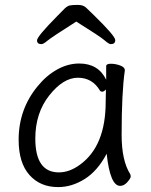

<svg xmlns="http://www.w3.org/2000/svg" viewBox="-20 -745 615 783"><path d="M217 18Q144 18 100 -31.5Q56 -81 56 -175Q56 -300 134 -394Q169 -437 213 -461.5Q257 -486 303 -486Q381 -486 413 -420V-475Q413 -485 432 -485Q451 -485 470 -478Q489 -471 489 -459V-457Q476 -368 476 -195Q476 -90 511 -35Q513 -31 513 -24.5Q513 -18 499.5 -2.5Q486 13 470 13Q429 13 415 -118Q378 -48 325.5 -15Q273 18 217 18ZM220 -42Q264 -42 307 -74Q411 -150 411 -330Q411 -355 412 -380Q403 -371 397 -371Q391 -371 388 -375Q357 -428 297.5 -428Q238 -428 181 -356Q124 -284 124 -180Q124 -42 220 -42ZM149 -565Q131 -565 131 -580.5Q131 -596 212 -678Q232 -699 243.5 -710Q255 -721 265.5 -723Q276 -725 298 -725Q320 -725 332 -713Q344 -701 364 -682Q450 -598 450 -581.5Q450 -565 432 -565Q424 -565 406.5 -580.5Q389 -596 291 -657Q190 -593 173.5 -579Q157 -565 149 -565Z"/></svg>

Font: LXGW WenKai TC
Style: Regular
Weight: 400
Designer: LXGW / Fontworks Inc.
Foundry: LXGW / Fontworks Inc.
Version: Version 1.330